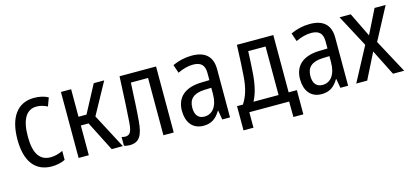

<svg xmlns="http://www.w3.org/2000/svg" viewBox="-58 -965 3245 1509"><g transform="rotate(-15 1564.0 -210.5)"><path d="M250 10C285 10 329 2 358 -14V-87C325 -71 290 -62 259 -62C168 -62 126 -130 126 -265C126 -404 169 -476 252 -476C283 -476 310 -468 340 -453L365 -521C333 -538 294 -547 251 -547C113 -547 41 -441 41 -264C41 -83 116 10 250 10Z M468 0H551V-242H614L737 0H828L680 -281L820 -537H735L616 -313H551V-537H468Z M883 7C960 7 990 -40 1000 -157C1008 -250 1011 -325 1018 -466H1158V0H1242V-537H945C936 -348 933 -270 925 -164C919 -88 903 -67 866 -67C857 -67 849 -68 837 -72V-1C851 5 867 7 883 7Z M1484 10C1545 10 1587 -17 1621 -75H1624L1637 0H1700V-391C1700 -495 1644 -547 1533 -547C1480 -547 1427 -535 1377 -512L1400 -444C1445 -465 1486 -476 1525 -476C1589 -476 1619 -448 1619 -383V-325L1547 -323C1417 -318 1348 -255 1348 -147C1348 -57 1392 10 1484 10ZM1509 -58C1461 -58 1433 -88 1433 -149C1433 -220 1473 -257 1560 -261L1618 -263V-213C1618 -113 1574 -58 1509 -58Z M1776 126H1857V0H2181L2182 126H2263V-71H2196V-537H1900C1894 -400 1892 -346 1887 -286C1880 -189 1861 -129 1824 -71H1776ZM1910 -71C1938 -125 1955 -187 1963 -284C1968 -342 1970 -406 1973 -466H2114V-71Z M2445 10C2506 10 2548 -17 2582 -75H2585L2598 0H2661V-391C2661 -495 2605 -547 2494 -547C2441 -547 2388 -535 2338 -512L2361 -444C2406 -465 2447 -476 2486 -476C2550 -476 2580 -448 2580 -383V-325L2508 -323C2378 -318 2309 -255 2309 -147C2309 -57 2353 10 2445 10ZM2470 -58C2422 -58 2394 -88 2394 -149C2394 -220 2434 -257 2521 -261L2579 -263V-213C2579 -113 2535 -58 2470 -58Z M2727 0H2816L2921 -209L3026 0H3117L2970 -273L3110 -537H3020L2922 -340L2826 -537H2735L2874 -276Z"/></g></svg>

Font: Noto Sans Condensed
Style: Regular
Weight: 400
Width: 3
Designer: Monotype Design Team
Foundry: Monotype Imaging Inc.
Version: Version 2.013